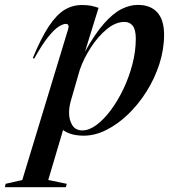

<svg xmlns="http://www.w3.org/2000/svg" viewBox="-107 -543 698 784"><path d="M165.5 207.5 162 221.5H-87L-84 207.5L-16 192L170.5 -421.5Q178.5 -445.5 161.5 -445.5Q150.5 -445.5 132.5 -434.2Q114.5 -423 89.8 -392.2Q65 -361.5 32.5 -303.5L27 -306Q61 -388.5 92.5 -435.8Q124 -483 156.5 -502.8Q189 -522.5 227.5 -522.5Q248.5 -522.5 263.2 -519.8Q278 -517 295.5 -511L240 -332Q281 -405.5 318 -447.2Q355 -489 389.2 -506Q423.5 -523 456 -523Q507.5 -523 535.2 -492.5Q563 -462 563 -401Q563 -341 543.8 -281.5Q524.5 -222 491.2 -169.2Q458 -116.5 415.8 -76Q373.5 -35.5 327 -12.2Q280.5 11 235.5 11Q207.5 11 186.5 5Q165.5 -1 150.5 -12L90 192ZM182 -130.5Q175 -105.5 175 -83Q175 -53 188.2 -31.8Q201.5 -10.5 229.5 -10.5Q257 -10.5 287 -32.8Q317 -55 345.5 -93.2Q374 -131.5 397 -179.8Q420 -228 433.8 -281Q447.5 -334 447.5 -385Q447.5 -421.5 435.2 -437.5Q423 -453.5 401 -453.5Q365 -453.5 329.2 -424Q293.5 -394.5 264.2 -349.5Q235 -304.5 219 -258.5Z"/></svg>

Font: Newsreader Display Medium
Style: Italic
Weight: 500
Italic angle: -17°
Designer: Hugues Gentile
Foundry: Production Type
Version: Version 1.001